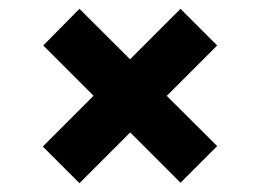

<svg xmlns="http://www.w3.org/2000/svg" viewBox="-20 -567 589 435"><path d="M160 -547 472 -236 389 -153 78 -464ZM389 -547 472 -464 160 -152 77 -235Z"/></svg>

Font: Pathway Extreme SemiCondensed ExtraBold
Style: Regular
Weight: 800
Width: 4
Version: Version 1.001;gftools[0.9.26]